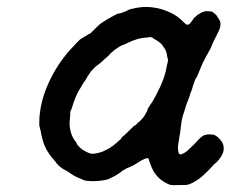

<svg xmlns="http://www.w3.org/2000/svg" viewBox="-20 -498 663 552"><path d="M383 -477Q389 -478 400 -478Q411 -478 420.5 -476.5Q430 -475 435 -474Q445 -472 460 -466Q483 -457 499 -443Q513 -429 515 -428Q517 -427 519 -427Q524 -427 529 -434Q536 -444 540 -449Q541 -450 541.5 -449.5Q542 -449 545.5 -453Q549 -457 549.5 -456.5Q550 -456 553 -458Q560 -464 573 -466Q580 -466 582.5 -465.5Q585 -465 586 -465Q591 -465 598 -458Q603 -454 603 -453Q603 -452 608 -445Q614 -437 614 -429Q614 -422 611 -414Q609 -409 607.5 -406Q606 -403 601.5 -394Q597 -385 594.5 -380Q592 -375 590.5 -371.5Q589 -368 588 -365Q587 -362 585 -358Q570 -332 562 -315Q552 -292 549 -284Q546 -275 543 -273Q542 -272 535 -252Q531 -237 529 -233.5Q527 -230 526.5 -227Q526 -224 523 -216Q513 -191 512 -185Q507 -169 505 -163Q502 -153 500 -134Q498 -114 496 -106Q495 -99 492 -80Q491 -72 492 -67Q493 -58 495 -56Q497 -54 499 -54Q501 -54 502.5 -55Q504 -56 506 -56.5Q508 -57 508.5 -57.5Q509 -58 509.5 -58Q510 -58 511.5 -59.5Q513 -61 514 -61Q515 -61 524.5 -70Q534 -79 540 -85Q552 -99 559 -104Q563 -107 563 -107Q564 -109 574 -111Q577 -111 577 -111.5Q577 -112 583 -111.5Q589 -111 592 -111Q597 -111 607 -103Q613 -98 618 -90Q622 -84 623 -75Q624 -64 619 -54Q616 -47 608.5 -38Q601 -29 596 -26Q595 -25 593.5 -23.5Q592 -22 584 -13Q559 13 545 21Q542 22 537 26Q529 30 520 33Q517 34 500 34Q473 35 468 33Q449 26 434 11Q427 3 423 -3Q415 -17 409 -35Q408 -41 406.5 -42.5Q405 -44 402 -43Q399 -43 394.5 -40.5Q390 -38 389 -38Q388 -38 382 -34Q361 -20 344 -14Q338 -11 332 -7Q320 3 306 10Q297 14 294 16Q288 19 273 21Q252 24 231 22Q221 21 219 19Q218 19 215 17Q195 10 182 0Q175 -5 169 -8Q153 -16 143 -28Q141 -32 136 -37Q117 -58 107 -82Q103 -93 99 -110Q98 -114 98 -114.5Q98 -115 98 -116.5Q98 -118 97 -121Q96 -124 95 -129Q94 -136 93 -136Q93 -136 93 -148Q93 -160 94.5 -171.5Q96 -183 97 -189Q104 -226 120 -260Q142 -309 179 -352Q185 -359 199 -373.5Q213 -388 214 -387Q216 -387 220 -391Q222 -392 225 -393.5Q228 -395 229 -396Q230 -397 230.5 -397Q231 -397 233 -398.5Q235 -400 235 -400Q238 -400 243 -405Q245 -407 246 -408L247 -409Q247 -409 248.5 -410.5Q250 -412 252 -414Q254 -416 255 -417Q258 -419 257 -419L260 -422Q263 -424 265 -426Q267 -428 266 -428L286 -441Q322 -462 322 -459Q324 -459 335 -463Q346 -467 348 -469Q352 -471 361 -473Q373 -476 383 -477ZM417 -390Q411 -393 410 -391Q410 -391 401 -390Q377 -389 350 -376Q339 -371 337 -370Q327 -367 316 -359Q311 -356 307.5 -353Q304 -350 302 -348Q301 -347 299.5 -346Q298 -345 297 -344Q296 -343 296 -342.5Q296 -342 295 -341Q294 -340 292.5 -338.5Q291 -337 290 -336Q278 -326 270 -318L258 -309L252 -304Q249 -300 246.5 -298Q244 -296 242 -293.5Q240 -291 239 -289L233 -280L232 -279Q231 -277 230 -275Q229 -273 226 -268Q218 -258 213 -248Q211 -245 210 -243Q206 -238 198 -220Q193 -208 188 -192Q186 -185 184 -181L182 -177V-169Q181 -160 181 -156Q179 -142 181 -131Q183 -116 189 -104Q194 -94 199 -89Q200 -88 200 -87Q199 -85 206.5 -77Q214 -69 222 -65Q228 -61 236 -58L242 -56H249Q265 -58 277 -63Q298 -73 300 -76Q301 -76 303.5 -78Q306 -80 307.5 -81Q309 -82 312 -85Q317 -88 317 -89Q317 -89 322 -93.5Q327 -98 328 -99L329 -101H328L329 -102Q331 -104 333.5 -106Q336 -108 339.5 -111Q343 -114 355 -126Q367 -138 367 -137H368Q371 -139 375 -143.5Q379 -148 379.5 -147.5Q380 -147 383 -150.5Q386 -154 389.5 -157.5Q393 -161 394.5 -164Q396 -167 397.5 -169Q399 -171 399 -172Q399 -173 401 -175Q404 -180 404 -182Q403 -183 409 -192Q420 -207 429 -225Q455 -274 460 -311Q461 -316 461.5 -316.5Q462 -317 462.5 -320.5Q463 -324 463 -325.5Q463 -327 462.5 -328Q462 -329 461 -334Q460 -345 456 -354Q454 -357 451 -362Q443 -376 425 -385Q419 -388 420 -389Z"/></svg>

Font: TT2020 Style E
Style: Italic
Weight: 400
Italic angle: -15°
Version: Version 0.2.000